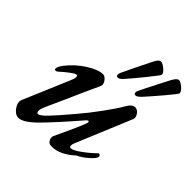

<svg xmlns="http://www.w3.org/2000/svg" viewBox="-188 -789 926 926"><g transform="rotate(45 275.5 -325.5)"><path d="M32 -45Q32 -50 34 -56L135 -294Q143 -312 143 -322Q143 -332 136 -332Q128 -332 106 -315.5Q84 -299 62 -279Q57 -274 51 -274Q43 -274 43 -280Q43 -293 57 -313Q95 -362 144 -393Q193 -424 225 -424Q236 -424 247.5 -411Q259 -398 259 -385Q259 -382 257 -376Q215 -285 184 -214L139 -114Q129 -92 129 -79Q129 -66 138 -66Q151 -66 181 -97.5Q211 -129 265 -193Q308 -243 350.5 -301.5Q393 -360 409 -389Q427 -421 447 -421Q463 -421 474.5 -404.5Q486 -388 481 -375L364 -94Q358 -81 358 -71Q358 -61 367 -61Q382 -61 417 -86.5Q452 -112 478 -138Q480 -140 481 -140Q485 -140 488.5 -136.5Q492 -133 492 -129Q492 -116 463.5 -91Q435 -66 411 -56Q386 -32 356.5 -17Q327 -2 299 -2Q289 -2 284 -3Q276 -5 270 -14Q264 -23 264 -33Q264 -37 266 -43Q322 -161 337 -203Q338 -206 338 -210Q338 -215 334 -215Q330 -215 325 -210Q221 -90 168.5 -38Q116 14 84 14Q65 14 48.5 -6Q32 -26 32 -45ZM276 -471Q276 -480 278 -485Q308 -549 351 -635Q365 -665 380 -665Q390 -665 408.5 -650Q427 -635 427 -623Q427 -618 382.5 -563Q338 -508 313 -480Q297 -462 286 -462Q282 -462 279 -464.5Q276 -467 276 -471ZM397 -471Q397 -480 400 -485Q408 -503 460 -604L475 -633Q491 -663 504 -663Q515 -663 533 -647.5Q551 -632 551 -620Q551 -615 508 -564Q465 -513 434 -479Q432 -477 423.5 -469.5Q415 -462 407 -462Q403 -462 400 -464.5Q397 -467 397 -471Z"/></g></svg>

Font: EB Garamond Medium
Style: Italic
Weight: 500
Italic angle: -17.2°
Designer: Georg Duffner and Octavio Pardo
Foundry: Georg Duffner
Version: Version 1.000